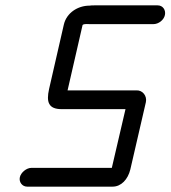

<svg xmlns="http://www.w3.org/2000/svg" viewBox="-20 -678 636 716"><path d="M81 18H400C432 18 457 -9 466 -46L524 -297C529 -320 512 -342 489 -341H232L288 -585C294 -590 308 -588 316 -588H552C571 -588 591 -603 595 -622C599 -641 587 -658 568 -658H332C325 -658 319 -658 314 -657C270 -657 228 -630 218 -586L163 -346C152 -297 161 -271 210 -271H448L397 -52H97C79 -52 58 -35 54 -17C50 1 63 18 81 18Z"/></svg>

Font: Electronic
Style: BdIt
Weight: 700
Version: Version 1.011